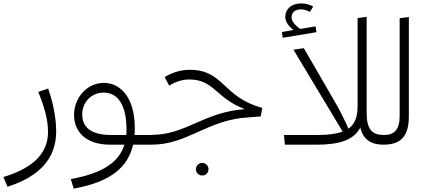

<svg xmlns="http://www.w3.org/2000/svg" viewBox="-47 -850 2503 1128"><path d="M-3 247C187 187 283 79 283 -78C283 -173 258 -265 236 -330L178 -310C215 -217 235 -149 235 -74C235 37 166 132 -27 190Z M863 -29 848 -57H743C744 -70 745 -84 745 -98C745 -267 668 -363 563 -363C464 -363 388 -275 388 -175C388 -74 460 0 600 0H684C653 99 563 167 369 202L386 258C604 219 705 132 735 0H843ZM436 -178C436 -247 488 -306 562 -306C644 -306 696 -235 696 -91C696 -79 696 -68 695 -57H607C488 -57 436 -102 436 -178Z M1067 -440C1020 -440 970 -427 920 -397L947 -347C985 -370 1023 -383 1065 -383C1212 -383 1220 -273 1391 -209C1149 -191 1044 -58 848 -58L823 -29L843 0C1058 0 1172 -149 1420 -161L1485 -166L1494 -216C1258 -280 1270 -440 1067 -440ZM1141 107C1120 107 1104 124 1104 144C1104 165 1120 181 1141 181C1162 181 1178 165 1178 144C1178 124 1162 107 1141 107Z M1807 -695 1717 -680C1685 -702 1666 -726 1666 -749C1666 -771 1680 -795 1722 -795C1736 -795 1753 -791 1774 -780L1793 -812C1770 -824 1746 -830 1725 -830C1660 -830 1629 -793 1629 -750C1629 -724 1647 -697 1677 -674L1609 -662L1614 -628L1812 -661ZM2209 -57C2140 -57 2107 -88 2107 -189V-751L2054 -744V-233C2054 -170 2042 -123 2000 -94C1976 -148 1955 -194 1902 -284L1738 -567L1677 -558L1966 -77C1931 -64 1884 -57 1820 -57H1621L1627 0H1813C1952 0 2032 -29 2070 -101C2085 -28 2138 0 2204 0L2224 -29Z M2204 0C2292 0 2355 -33 2355 -166V-750L2301 -743V-169C2301 -88 2270 -57 2209 -57L2184 -29Z"/></svg>

Font: FiraGO Light
Style: Regular
Weight: 300
Designer: bBox Type
Foundry: bBox Type GmbH
Version: Version 1.001;PS 001.001;hotconv 1.0.88;makeotf.lib2.5.64775